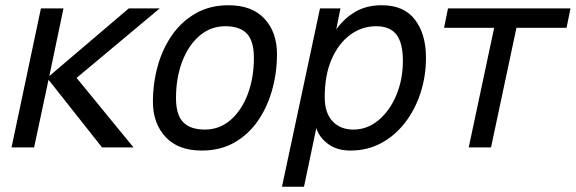

<svg xmlns="http://www.w3.org/2000/svg" viewBox="-20 -562 2195 732"><path d="M24 0 136 -530H222L168 -272L471 -530H589L272 -265L489 0H369L165 -258L110 0Z M749 12Q659 12 611 -40Q563 -92 563 -174Q563 -245 581.5 -311Q600 -377 636.5 -429Q673 -481 727 -511.5Q781 -542 851 -542Q941 -542 988.5 -490.5Q1036 -439 1036 -356Q1036 -285 1017.5 -219Q999 -153 963 -101Q927 -49 873.5 -18.5Q820 12 749 12ZM761 -68Q817 -68 859 -104.5Q901 -141 924.5 -203Q948 -265 948 -342Q948 -405 921.5 -433.5Q895 -462 839 -462Q783 -462 740.5 -425.5Q698 -389 674.5 -327Q651 -265 651 -188Q651 -124 678.5 -96Q706 -68 761 -68Z M1055 150 1200 -530H1278L1262 -450Q1292 -492 1334.5 -517Q1377 -542 1436 -542Q1520 -542 1562 -487Q1604 -432 1604 -342Q1604 -271 1583 -207Q1562 -143 1523.5 -93.5Q1485 -44 1432.5 -16Q1380 12 1316 12Q1265 12 1231 -13Q1197 -38 1186 -74L1139 150ZM1327 -68Q1381 -68 1424 -104.5Q1467 -141 1491.5 -200.5Q1516 -260 1516 -330Q1516 -398 1491.5 -430Q1467 -462 1414 -462Q1360 -462 1315.5 -429.5Q1271 -397 1244.5 -336.5Q1218 -276 1218 -192Q1218 -131 1248 -99.5Q1278 -68 1327 -68Z M1767 0 1864 -456H1673L1688 -530H2155L2140 -456H1949L1852 0Z"/></svg>

Font: Geist Regular
Style: Italic
Weight: 400
Italic angle: -12°
Designer: Basement.studio, Andrés Briganti, Mateo Zaragoza
Foundry: Basement.studio, Vercel, Andrés Briganti, Guido Ferreyra, Mateo Zaragoza
Version: Version 1.500; ttfautohint (v1.8.4.7-5d5b)